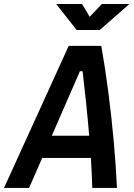

<svg xmlns="http://www.w3.org/2000/svg" viewBox="-48 -918 654 938"><path d="M-28.3 0 287.6 -693.8H446.8Q465.8 -587.4 481.4 -466.8Q497.1 -346.2 507.8 -225.8Q518.6 -105.5 523.4 0H402.8Q401.9 -33.7 400.1 -70.8Q398.4 -107.9 396 -146.5H158.2L94.2 0ZM205.1 -254.9H387.7Q380.9 -337.4 372.3 -418.7Q363.8 -500 355.5 -569.8H342.3ZM326.2 -771.5 226.6 -898.4H353L390.1 -835.9L449.7 -898.4H584L439.5 -771.5Z"/></svg>

Font: Cascadia Code PL SemiBold
Style: Italic
Weight: 600
Italic angle: -10°
Monospace: yes
Designer: Aaron Bell
Foundry: Saja Typeworks
Version: Version 2404.023; ttfautohint (v1.8.4)